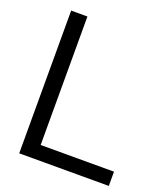

<svg xmlns="http://www.w3.org/2000/svg" viewBox="-129 -789 770 881"><g transform="rotate(20 255.5 -348.5)"><path d="M146.4 -69.6V-696.9H67V0H504.5V-69.6Z"/></g></svg>

Font: Diatome
Style: Regular
Weight: 400
Designer: 15.100.17
Foundry: 15.100.17
Version: Version 1.008;Fontself Maker 3.5.8